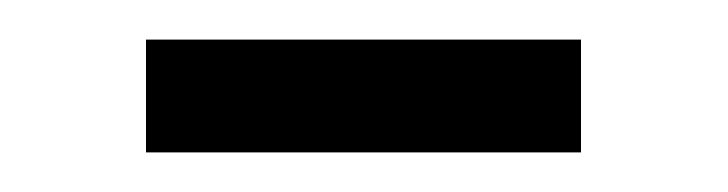

<svg xmlns="http://www.w3.org/2000/svg" viewBox="-20 -360 364 96"><path d="M53 -340.2H270.5V-283.8H53Z"/></svg>

Font: Emberly Black
Style: Regular
Weight: 900
Designer: Rajesh Rajput
Foundry: Rajesh Rajput
Version: Version 1.000